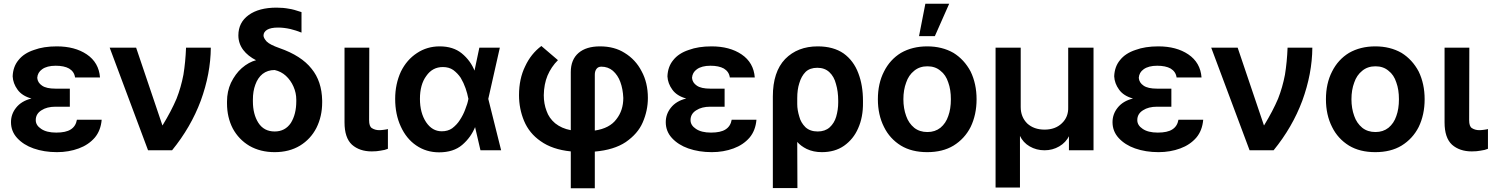

<svg xmlns="http://www.w3.org/2000/svg" viewBox="-20 -804 8012 1031"><path d="M278 -231Q232 -231 203 -212Q172 -193 172 -159Q172 -131 201 -112Q230 -92 282 -92Q334 -92 360 -109Q387 -126 393 -161H526Q521 -103 489 -65Q455 -26 403 -7Q349 13 286 13Q217 13 160 -7Q106 -26 72 -63Q39 -99 39 -148Q39 -191 66 -225Q95 -262 149 -275Q98 -289 74 -323Q50 -356 48 -394Q50 -446 79 -481Q108 -518 163 -536Q214 -555 285 -555Q382 -555 446 -512Q511 -468 517 -388H383Q379 -419 351 -436Q324 -451 279 -451Q232 -451 206 -432Q182 -415 180 -386Q182 -360 206 -344Q229 -328 278 -328H355V-285V-231Z M711 -548 852 -131H853Q900 -208 928 -274Q952 -335 965 -403Q976 -471 979 -548H1112Q1111 -408 1058 -263Q1005 -121 904 3H775L569 -548Z M1315 -723Q1370 -763 1465 -763Q1501 -763 1532 -757Q1555 -754 1599 -739V-629Q1569 -641 1540 -648Q1505 -656 1473 -656Q1434 -656 1414 -644Q1395 -632 1395 -613Q1395 -600 1412 -581Q1429 -564 1480 -546Q1598 -505 1653 -435Q1708 -368 1710 -264V-254Q1710 -179 1679 -117Q1648 -57 1591 -22Q1533 13 1455 13Q1378 13 1319 -21Q1262 -55 1230 -114Q1199 -174 1199 -249V-259Q1199 -313 1220 -359Q1244 -408 1278 -438Q1316 -471 1356 -481V-480Q1311 -503 1286 -536Q1260 -571 1260 -614Q1260 -683 1315 -723ZM1338 -260Q1338 -191 1367 -145Q1397 -98 1455 -98Q1511 -98 1542 -144Q1571 -191 1571 -260V-269Q1571 -305 1556 -339Q1541 -373 1515 -397Q1490 -420 1455 -428Q1417 -428 1390 -407Q1364 -386 1351 -349Q1338 -314 1338 -269Z M1962 -159Q1962 -125 1977 -116Q1994 -105 2017 -105Q2027 -105 2041 -107Q2057 -109 2063 -111V-5Q2047 2 2023 5Q2004 9 1976 9Q1911 9 1870 -27Q1830 -64 1830 -147V-548H1963Z M2215 -23Q2162 -59 2132 -125Q2102 -190 2102 -273Q2102 -353 2133 -420Q2164 -483 2219 -519Q2273 -555 2341 -555Q2413 -555 2459 -518Q2508 -478 2530 -420H2527L2554 -548H2664L2602 -273L2671 3H2560L2530 -126H2533Q2510 -67 2462 -26Q2415 14 2338 14Q2269 14 2215 -23ZM2495 -274Q2490 -301 2480 -330Q2470 -359 2454 -386Q2438 -410 2414 -428Q2391 -444 2358 -444Q2302 -444 2269 -396Q2235 -350 2235 -273Q2235 -198 2268 -148Q2301 -99 2352 -99Q2385 -99 2408 -115Q2434 -135 2449 -159Q2468 -188 2478 -216Q2491 -248 2495 -272L2496 -273Z M3045 9Q2946 -1 2883 -46Q2822 -88 2794 -155Q2767 -220 2767 -293Q2767 -381 2800 -448Q2831 -515 2887 -557L2976 -481Q2940 -445 2920 -398Q2901 -352 2900 -293Q2900 -247 2915 -208Q2928 -170 2961 -142Q2996 -114 3045 -105V-417Q3045 -484 3087 -520Q3128 -555 3202 -555Q3279 -555 3334 -520Q3393 -484 3425 -422Q3459 -360 3459 -278Q3459 -210 3431 -146Q3405 -86 3340 -41Q3277 1 3174 10V207H3045ZM3174 -103Q3254 -115 3290 -164Q3327 -211 3327 -278Q3325 -326 3311 -364Q3298 -400 3271 -424Q3245 -446 3209 -446Q3192 -446 3183 -434Q3174 -422 3174 -403Z M3794 -231Q3748 -231 3719 -212Q3688 -193 3688 -159Q3688 -131 3717 -112Q3746 -92 3798 -92Q3850 -92 3876 -109Q3903 -126 3909 -161H4042Q4037 -103 4005 -65Q3971 -26 3919 -7Q3865 13 3802 13Q3733 13 3676 -7Q3622 -26 3588 -63Q3555 -99 3555 -148Q3555 -191 3582 -225Q3611 -262 3665 -275Q3614 -289 3590 -323Q3566 -356 3564 -394Q3566 -446 3595 -481Q3624 -518 3679 -536Q3730 -555 3801 -555Q3898 -555 3962 -512Q4027 -468 4033 -388H3899Q3895 -419 3867 -436Q3840 -451 3795 -451Q3748 -451 3722 -432Q3698 -415 3696 -386Q3698 -360 3722 -344Q3745 -328 3794 -328H3871V-285V-231Z M4130 -286Q4130 -418 4196 -487Q4263 -555 4371 -555Q4455 -555 4510 -517Q4564 -478 4589 -411Q4614 -346 4614 -263V-253Q4615 -175 4588 -115Q4563 -57 4512 -21Q4463 13 4393 13Q4348 13 4312 -4Q4280 -20 4261 -42L4262 206H4130ZM4261 -245Q4261 -214 4272 -178Q4280 -146 4305 -121Q4330 -98 4371 -98Q4410 -98 4435 -120Q4460 -143 4470 -177Q4481 -215 4481 -253V-263Q4481 -313 4469 -353Q4459 -393 4433 -417Q4408 -440 4369 -440Q4329 -440 4306 -418Q4283 -395 4272 -357Q4261 -323 4261 -277Z M4818 -22Q4758 -59 4727 -122Q4694 -187 4694 -271Q4694 -356 4727 -420Q4759 -484 4818 -520Q4879 -555 4959 -555Q5039 -555 5100 -520Q5158 -484 5192 -420Q5224 -354 5224 -271Q5224 -188 5192 -122Q5160 -59 5100 -22Q5042 13 4959 13Q4876 13 4818 -22ZM5030 -118Q5059 -142 5072 -181Q5086 -219 5086 -271Q5086 -323 5072 -361Q5059 -402 5030 -424Q5002 -448 4960 -448Q4918 -448 4889 -424Q4859 -400 4846 -361Q4831 -321 4831 -271Q4831 -222 4846 -181Q4859 -143 4889 -118Q4918 -95 4960 -95Q5001 -95 5030 -118ZM5077 -784 5000 -610H4915L4949 -784Z M5461 -548V-229Q5461 -176 5496 -141Q5532 -108 5589 -108Q5647 -108 5682 -142Q5718 -176 5716 -229V-548H5852V3H5720V-76H5722Q5704 -39 5668 -18Q5632 3 5589 3Q5545 3 5509 -18Q5474 -38 5456 -76H5457V203H5326V-548Z M6193 -231Q6147 -231 6118 -212Q6087 -193 6087 -159Q6087 -131 6116 -112Q6145 -92 6197 -92Q6249 -92 6275 -109Q6302 -126 6308 -161H6441Q6436 -103 6404 -65Q6370 -26 6318 -7Q6264 13 6201 13Q6132 13 6075 -7Q6021 -26 5987 -63Q5954 -99 5954 -148Q5954 -191 5981 -225Q6010 -262 6064 -275Q6013 -289 5989 -323Q5965 -356 5963 -394Q5965 -446 5994 -481Q6023 -518 6078 -536Q6129 -555 6200 -555Q6297 -555 6361 -512Q6426 -468 6432 -388H6298Q6294 -419 6266 -436Q6239 -451 6194 -451Q6147 -451 6121 -432Q6097 -415 6095 -386Q6097 -360 6121 -344Q6144 -328 6193 -328H6270V-285V-231Z M6626 -548 6767 -131H6768Q6815 -208 6843 -274Q6867 -335 6880 -403Q6891 -471 6894 -548H7027Q7026 -408 6973 -263Q6920 -121 6819 3H6690L6484 -548Z M7224 -22Q7164 -59 7133 -122Q7100 -187 7100 -271Q7100 -356 7133 -420Q7165 -484 7224 -520Q7285 -555 7365 -555Q7445 -555 7506 -520Q7564 -484 7598 -420Q7630 -354 7630 -271Q7630 -188 7598 -122Q7566 -59 7506 -22Q7448 13 7365 13Q7282 13 7224 -22ZM7436 -118Q7465 -142 7478 -181Q7492 -219 7492 -271Q7492 -323 7478 -361Q7465 -402 7436 -424Q7408 -448 7366 -448Q7324 -448 7295 -424Q7265 -400 7252 -361Q7237 -321 7237 -271Q7237 -222 7252 -181Q7265 -143 7295 -118Q7324 -95 7366 -95Q7407 -95 7436 -118Z M7869 -159Q7869 -125 7884 -116Q7901 -105 7924 -105Q7934 -105 7948 -107Q7964 -109 7970 -111V-5Q7954 2 7930 5Q7911 9 7883 9Q7818 9 7777 -27Q7737 -64 7737 -147V-548H7870Z"/></svg>

Font: Sinter Bold
Style: Regular
Weight: 700
Foundry: Adobe & rsms
Version: Version 1.000